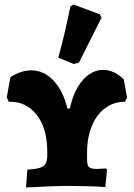

<svg xmlns="http://www.w3.org/2000/svg" viewBox="-20 -822 591 849"><path d="M542 -390 532 -372Q483 -372 445 -344Q407 -316 386 -264.5Q365 -213 365 -148V-118Q365 -92 373 -83.5Q381 -75 407 -75L449 -77L453 -72L446 5Q366 0 271 0Q228 0 95 7L101 -72Q138 -74 156.5 -80Q175 -86 182 -99Q189 -112 189 -137V-152Q189 -254 142.5 -314Q96 -374 19 -372L10 -391L26 -481Q74 -511 118 -511Q174 -511 216.5 -466Q259 -421 278 -342H289Q305 -420 345 -466.5Q385 -513 436 -513Q483 -513 527 -472ZM238 -567Q270 -686 291 -793L305 -802L421 -759L429 -744L329 -545L306 -539Z"/></svg>

Font: Alegreya SC Black
Style: Regular
Weight: 900
Designer: Juan Pablo del Peral
Foundry: Huerta Tipografica
Version: Version 2.007; ttfautohint (v1.6)